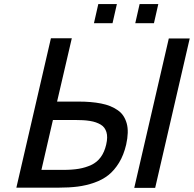

<svg xmlns="http://www.w3.org/2000/svg" viewBox="-20 -908 937 928"><path d="M341.8 -328.1H235.8L180.2 -86.9H286.1Q329.1 -86.9 361.1 -92.3Q393.1 -97.7 420.9 -110.6Q448.7 -123.5 466.8 -148.2Q484.9 -172.9 493.2 -209Q497.6 -227.5 497.8 -242.7Q498 -257.8 494.4 -269.5Q490.7 -281.2 484.1 -290.3Q477.5 -299.3 466.8 -305.7Q456.1 -312 443.6 -316.4Q431.2 -320.8 414.6 -323.5Q397.9 -326.2 380.6 -327.1Q363.3 -328.1 341.8 -328.1ZM589.8 -209Q578.1 -158.7 555.4 -121.6Q532.7 -84.5 503.7 -61.5Q474.6 -38.6 435.1 -24.9Q395.5 -11.2 355 -6.1Q314.5 -1 263.2 -1H59.1L226.1 -723.1H327.1L255.9 -417H358.9Q390.1 -417 417 -414.8Q443.8 -412.6 468.8 -407.7Q493.7 -402.8 513.2 -394.8Q532.7 -386.7 549.3 -375.2Q565.9 -363.8 576.4 -347.7Q586.9 -331.5 592.5 -311.5Q598.1 -291.5 597.4 -265.6Q596.7 -239.7 589.8 -209ZM730 0H628.9L795.9 -722.2H897ZM523.9 -795.9H434.1L455.1 -888.2H544.9ZM724.1 -795.9H633.8L654.8 -888.2H745.1Z"/></svg>

Font: Perun
Style: Italic
Weight: 400
Italic angle: -12°
Foundry: Stefan Peev, Context Ltd
Version: Version 001.000